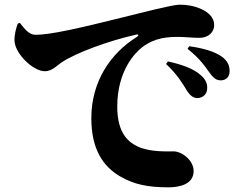

<svg xmlns="http://www.w3.org/2000/svg" viewBox="-20 -768 1040 822"><path d="M824 -348C849 -348 867 -366 867 -389C868 -408 862 -426 842 -444C809 -475 757 -492 699 -505L691 -494C739 -449 762 -410 779 -382C793 -359 807 -349 824 -348ZM701 34C747 34 809 22 809 -36C809 -80 761 -120 722 -120C699 -120 621 -116 569 -141C536 -157 482 -191 482 -311C482 -465 558 -542 589 -566C644 -608 701 -610 745 -610C769 -610 804 -606 834 -606C872 -606 897 -630 897 -661C897 -694 871 -716 842 -729C811 -743 781 -748 749 -748C719 -748 600 -717 499 -692C318 -647 196 -619 132 -619C104 -619 85 -645 65 -670L56 -667C50 -651 42 -624 42 -596C42 -540 121 -463 172 -463C204 -463 225 -489 247 -503C307 -542 443 -593 564 -620C574 -622 575 -616 566 -610C452 -539 371 -418 371 -262C371 -128 422 -55 494 -13C554 22 614 34 701 34ZM925 -424C949 -424 963 -440 963 -464C963 -488 954 -508 929 -526C899 -547 850 -562 790 -570L783 -559C839 -514 858 -483 874 -461C892 -436 904 -424 925 -424Z"/></svg>

Font: GenKiMin2 TW H
Style: Regular
Weight: 900
Version: Version 2.100;PS 2.1;hotconv 16.6.51;makeotf.lib2.5.65220 DE